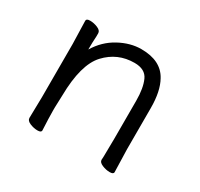

<svg xmlns="http://www.w3.org/2000/svg" viewBox="-112 -626 812 778"><g transform="rotate(30 294.0 -237.0)"><path d="M161 1Q161 11 143.5 11Q126 11 108 3.5Q90 -4 90 -17L92 -115V-364L89 -471Q89 -481 106.5 -481Q124 -481 142 -473.5Q160 -466 160 -453V-439Q158 -411 158 -376Q190 -429 241.5 -457Q293 -485 344 -485Q436 -485 470 -422Q496 -376 496 -297V-105L499 1Q499 11 481.5 11Q464 11 446 3.5Q428 -4 428 -16V-17Q429 -25 429 -44L430 -115V-293Q430 -352 414 -387.5Q398 -423 348 -423Q269 -423 215.5 -365.5Q162 -308 160 -162Q159 -129 158 -105V-89Q158 -59 161 1Z"/></g></svg>

Font: LXGW WenKai TC
Style: Regular
Weight: 400
Designer: LXGW / Fontworks Inc.
Foundry: LXGW / Fontworks Inc.
Version: Version 1.330